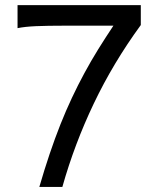

<svg xmlns="http://www.w3.org/2000/svg" viewBox="-20 -733 626 753"><path d="M134.3 0Q154.3 -68.8 174.8 -129.6Q195.3 -190.4 217 -245.1Q238.8 -299.8 262.2 -349.6Q285.6 -399.4 311.3 -446.8Q336.9 -494.1 365.2 -539.8Q393.6 -585.4 424.8 -632.3H234.4Q165.5 -632.3 121.1 -630.4Q76.7 -628.4 48.8 -622.6V-712.9H532.2V-634.8Q423.8 -486.3 347.9 -327.1Q272 -168 224.6 0Z"/></svg>

Font: Andika Compact
Style: Regular
Weight: 400
Designer: Victor Gaultney, Annie Olsen, Julie Remington, Don Collingsworth, Eric Hays, Becca Hirsbrunner
Foundry: SIL International
Version: Version 5.000 ; LnSpcTght